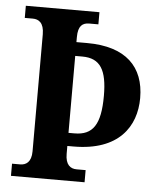

<svg xmlns="http://www.w3.org/2000/svg" viewBox="-52 -759 662 803"><g transform="rotate(5 279.5 -357.0)"><path d="M24 0H333V-51H295C269 -51 248 -66 248 -112V-145H274C463 -145 534 -251 534 -371C534 -502 456 -581 293 -581H248V-602C248 -650 267 -663 295 -663H333V-714H24V-663H58C82 -663 105 -650 105 -601V-110C105 -64 82 -51 58 -51H24ZM273 -200H248V-523H278C354 -523 382 -475 382 -367C382 -246 350 -200 273 -200Z"/></g></svg>

Font: Noto Serif Sinhala Condensed
Style: Bold
Weight: 700
Width: 3
Designer: Jelle Bosma - Monotype Design Team
Foundry: Monotype Imaging Inc.
Version: Version 2.007